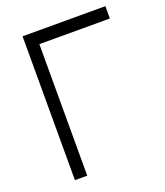

<svg xmlns="http://www.w3.org/2000/svg" viewBox="-130 -789 754 878"><g transform="rotate(-20 246.5 -350.0)"><path d="M83 0H143V-640H486V-700H83Z"/></g></svg>

Font: Unageo Variable
Style: Regular
Weight: 300
Designer: Richard Sepsi
Foundry: Richard Sepsi
Version: Version 2.200